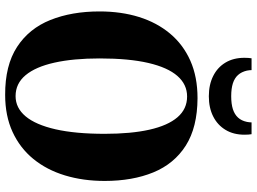

<svg xmlns="http://www.w3.org/2000/svg" viewBox="-148 -860 1021 764"><g transform="rotate(90 362.0 -477.5)"><path d="M357 12Q240 12.5 166.5 -35.2Q93 -83 59 -168Q25 -253 25 -363.5Q25 -449.5 47.2 -520.8Q69.5 -592 113.2 -644.2Q157 -696.5 221.2 -725Q285.5 -753.5 370 -753.5Q486 -753 558.8 -706.8Q631.5 -660.5 665.5 -577.5Q699.5 -494.5 699.5 -384Q699.5 -298.5 677.5 -226Q655.5 -153.5 612 -100.2Q568.5 -47 504.5 -17.5Q440.5 12 357 12ZM362 -29.5Q409 -29.5 442.5 -69.5Q476 -109.5 494 -188.5Q512 -267.5 512 -384Q512 -489 495.5 -562.2Q479 -635.5 446 -673.8Q413 -712 363.5 -712Q315.5 -712 281.8 -673.5Q248 -635 230 -557.8Q212 -480.5 212 -364Q212 -259 228.8 -184Q245.5 -109 278.8 -69.2Q312 -29.5 362 -29.5ZM362.5 -798.5Q316.5 -798.5 282 -815.8Q247.5 -833 228.5 -864.8Q209.5 -896.5 209.5 -940Q209.5 -949.5 210 -955.8Q210.5 -962 211.5 -968.5H258.5Q258.5 -964.5 259 -959.8Q259.5 -955 260.5 -950Q265.5 -928.5 277.8 -914.8Q290 -901 311 -894.2Q332 -887.5 362.5 -887.5Q393 -887.5 414 -894.2Q435 -901 447.5 -914.8Q460 -928.5 464.5 -950Q465.5 -955 466 -959.8Q466.5 -964.5 466.5 -968.5H513.5Q514.5 -962 515 -955.8Q515.5 -949.5 515.5 -940.5Q515.5 -896.5 496.2 -864.8Q477 -833 442.8 -815.8Q408.5 -798.5 362.5 -798.5Z"/></g></svg>

Font: Merriweather 96pt ExtraBold
Style: Regular
Weight: 800
Version: Version 2.100